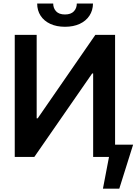

<svg xmlns="http://www.w3.org/2000/svg" viewBox="-20 -909 791 1112"><path d="M192.4 -707V-223.6H198.2L532.2 -707H646.5V-71.3H751L670.9 183.6H576.2L611.3 0H519.5V-483.4H513.7L178.7 0H65.4V-707ZM356.4 -753.9Q307.6 -753.9 271.2 -770.8Q234.9 -787.6 215.1 -818.1Q195.3 -848.6 195.3 -888.7H288.1Q288.1 -861.8 304.9 -843.5Q321.8 -825.2 356.4 -825.2Q390.6 -825.2 407.7 -843.3Q424.8 -861.3 424.8 -888.7H518.6Q518.1 -848.6 498 -818.1Q478 -787.6 441.7 -770.8Q405.3 -753.9 356.4 -753.9Z"/></svg>

Font: Pretendard GOV SemiBold
Style: Regular
Weight: 600
Designer: Base glyphs from Inter by Rasmus Andersson; Hangeul glyphs from Noto Sans CJK(Source Han Sans) by Jang Soo-young and Kan
Foundry: Kil Hyung-jin
Version: Version 1.309